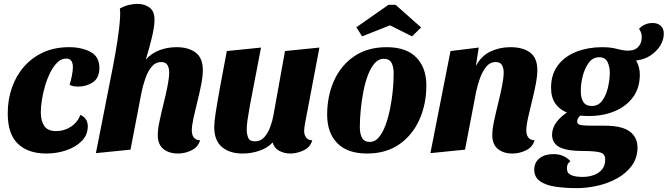

<svg xmlns="http://www.w3.org/2000/svg" viewBox="-20 -774 3453 993"><path d="M219 20Q126 20 73 -30Q20 -80 20 -188Q20 -258 41.5 -320Q63 -382 104 -429Q145 -476 203.5 -503Q262 -530 337 -530Q403 -530 448.5 -505.5Q494 -481 494 -423Q494 -371 460.5 -348.5Q427 -326 383 -326Q375 -326 361.5 -328Q348 -330 340 -336Q346 -354 351.5 -381Q357 -408 357 -427Q357 -446 349.5 -458.5Q342 -471 323 -471Q297 -471 276.5 -451Q256 -431 240 -399Q224 -367 213 -329.5Q202 -292 196.5 -256Q191 -220 191 -193Q191 -150 208.5 -123Q226 -96 271 -96Q312 -96 346.5 -118.5Q381 -141 396 -180Q434 -162 434 -121Q434 -77 403.5 -45.5Q373 -14 324 3Q275 20 219 20Z M900 20Q854 20 825 -3.5Q796 -27 796 -76Q796 -104 805 -147Q814 -190 826 -238Q838 -286 846.5 -329Q855 -372 855 -399Q855 -422 846 -437.5Q837 -453 814 -453Q784 -453 764 -428.5Q744 -404 731.5 -367.5Q719 -331 712 -297L655 0L476 18L565 -434Q577 -496 587.5 -563.5Q598 -631 601 -685Q602 -697 601.5 -708.5Q601 -720 600 -730Q623 -743 646.5 -748.5Q670 -754 691 -754Q728 -754 754 -734.5Q780 -715 779 -670Q779 -637 766 -582Q753 -527 734 -466Q764 -499 805 -514.5Q846 -530 893 -530Q955 -530 992 -502Q1029 -474 1029 -412Q1029 -379 1020.5 -336Q1012 -293 1000.5 -247.5Q989 -202 980.5 -163Q972 -124 972 -99Q972 -78 981.5 -64Q991 -50 1015 -48Q1004 -13 970.5 3.5Q937 20 900 20Z M1235 20Q1167 20 1127.5 -14Q1088 -48 1088 -117Q1088 -142 1095 -188Q1102 -234 1116 -312Q1130 -390 1153 -510L1330 -528Q1310 -421 1295.5 -348.5Q1281 -276 1272.5 -229Q1264 -182 1260 -153Q1256 -124 1256 -104Q1256 -81 1263.5 -62Q1271 -43 1299 -43Q1328 -43 1347 -64.5Q1366 -86 1377.5 -117Q1389 -148 1394 -177L1454 -510L1632 -528L1558 -138Q1556 -129 1554.5 -117Q1553 -105 1553 -96Q1553 -77 1563 -63Q1573 -49 1595 -48Q1585 -13 1550.5 3.5Q1516 20 1482 20Q1450 20 1424 6Q1398 -8 1390 -37Q1364 -9 1322 5.5Q1280 20 1235 20Z M1878 20Q1777 20 1724.5 -33.5Q1672 -87 1672 -181Q1672 -277 1707.5 -356.5Q1743 -436 1812 -483Q1881 -530 1980 -530Q2081 -530 2133 -477Q2185 -424 2185 -332Q2185 -236 2149.5 -156Q2114 -76 2045.5 -28Q1977 20 1878 20ZM1894 -40Q1919 -40 1939 -63.5Q1959 -87 1973.5 -126Q1988 -165 1997.5 -212Q2007 -259 2011.5 -306.5Q2016 -354 2016 -394Q2016 -428 2005 -449Q1994 -470 1964 -470Q1938 -470 1917.5 -446.5Q1897 -423 1882.5 -384.5Q1868 -346 1859 -299Q1850 -252 1845.5 -204Q1841 -156 1841 -116Q1841 -82 1852.5 -61Q1864 -40 1894 -40ZM1853 -586 1823 -633 1989 -749H2026L2158 -632L2111 -586L1997 -643Z M2630 20Q2584 20 2555 -3.5Q2526 -27 2526 -76Q2526 -104 2535 -147Q2544 -190 2556 -238Q2568 -286 2576.5 -329Q2585 -372 2585 -399Q2585 -422 2576 -437.5Q2567 -453 2544 -453Q2514 -453 2494 -428Q2474 -403 2461.5 -367Q2449 -331 2442 -297L2385 0L2206 18L2310 -510L2456 -528L2441 -432Q2468 -484 2515.5 -507Q2563 -530 2620 -530Q2685 -530 2722 -502Q2759 -474 2759 -412Q2759 -380 2750.5 -336.5Q2742 -293 2730.5 -247.5Q2719 -202 2710.5 -163Q2702 -124 2702 -99Q2702 -78 2711.5 -64Q2721 -50 2745 -48Q2734 -13 2700.5 3.5Q2667 20 2630 20Z M2962 199Q2906 199 2855.5 192Q2805 185 2774 164Q2743 143 2743 103Q2744 65 2771 44Q2798 23 2842 23Q2872 23 2894.5 33.5Q2917 44 2930 60Q2919 68 2915.5 77Q2912 86 2912 97Q2912 121 2933 131Q2954 141 2994 141Q3023 141 3049.5 132Q3076 123 3093 103Q3110 83 3110 52Q3111 22 3084.5 14.5Q3058 7 2999 7Q2911 7 2873.5 -13Q2836 -33 2835 -77Q2836 -114 2858.5 -143Q2881 -172 2912 -192Q2873 -208 2851.5 -239.5Q2830 -271 2830 -320Q2830 -390 2866 -437Q2902 -484 2962.5 -507Q3023 -530 3094 -530Q3129 -530 3151.5 -525.5Q3174 -521 3191 -516.5Q3208 -512 3227 -512Q3264 -512 3282 -532.5Q3300 -553 3299 -583Q3299 -606 3285 -625Q3314 -655 3355 -655Q3381 -655 3397 -641Q3413 -627 3413 -599Q3413 -568 3395 -538.5Q3377 -509 3345 -487.5Q3313 -466 3270 -461Q3279 -445 3284 -427.5Q3289 -410 3289 -388Q3289 -319 3254 -271.5Q3219 -224 3159.5 -199Q3100 -174 3026 -174Q3016 -174 3004.5 -174.5Q2993 -175 2981 -176Q2974 -170 2969.5 -162.5Q2965 -155 2965 -146Q2965 -130 2985 -127Q3005 -124 3043 -124H3107Q3197 -124 3237.5 -93.5Q3278 -63 3277 -8Q3276 44 3247.5 83Q3219 122 3172.5 148Q3126 174 3071 186.5Q3016 199 2962 199ZM3041 -226Q3074 -226 3094 -252.5Q3114 -279 3123.5 -318.5Q3133 -358 3134 -396Q3134 -429 3122 -453.5Q3110 -478 3079 -478Q3046 -478 3025 -449.5Q3004 -421 2993.5 -379.5Q2983 -338 2984 -299Q2984 -267 2997 -246.5Q3010 -226 3041 -226Z"/></svg>

Font: Sansita Swashed
Style: Bold
Weight: 700
Designer: Pablo Cosgaya
Foundry: Omnibus-Type
Version: Version 1.003; ttfautohint (v1.8.3)